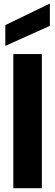

<svg xmlns="http://www.w3.org/2000/svg" viewBox="-20 -989 289 1009"><path d="M50 0V-705H200V0ZM8 -748V-857L239 -969H242V-853Z"/></svg>

Font: DM Sans 36pt Black
Style: Regular
Weight: 900
Designer: Colophon Foundry, Jonny Pinhorn
Foundry: Colophon Foundry
Version: Version 4.004;gftools[0.9.30]